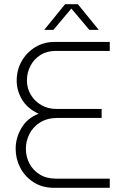

<svg xmlns="http://www.w3.org/2000/svg" viewBox="-20 -900 594 920"><path d="M240 0Q182 0 140.5 -27Q99 -54 77 -96.5Q55 -139 55 -187Q55 -240 83 -287Q111 -334 165 -355Q111 -380 85.5 -423Q60 -466 60 -514Q60 -565 84 -607Q108 -649 149 -674Q190 -699 240 -699H506V-656H246Q205 -656 174.5 -637Q144 -618 126.5 -585.5Q109 -553 109 -514Q109 -477 127.5 -446Q146 -415 178 -396.5Q210 -378 250 -378H467V-335H257Q207 -335 172.5 -313.5Q138 -292 121 -258Q104 -224 104 -187Q104 -150 120.5 -117.5Q137 -85 169.5 -64.5Q202 -44 249 -44H506V0ZM192 -757 292 -880H353L453 -757H408L322 -859L236 -757Z"/></svg>

Font: MuseoModerno ExtraLight
Style: Regular
Weight: 200
Designer: Pablo Cosgaya, Héctor Gatti, Marcela Romero, and the Authors of The MuseoModerno Project.
Foundry: Omnibus-Type Team
Version: Version 1.001